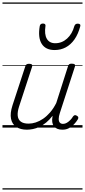

<svg xmlns="http://www.w3.org/2000/svg" viewBox="-20 -1030 686 1550"><path d="M197 17Q146 17 112 -5Q78 -27 69 -71Q60 -115 81 -180L184 -494Q188 -506 194.5 -510.5Q201 -515 215 -515Q231 -515 237 -509Q243 -503 239 -491L134 -170Q120 -127 123 -96Q126 -65 147.5 -48.5Q169 -32 211 -32Q239 -32 268.5 -41.5Q298 -51 327.5 -71Q357 -91 384 -122Q411 -153 434 -198L529 -495Q534 -508 539.5 -512Q545 -516 559 -516Q576 -516 582.5 -510.5Q589 -505 585 -493L463 -117Q454 -90 454 -70Q454 -50 463 -40Q472 -30 489 -30Q505 -30 520 -39Q535 -48 548 -61.5Q561 -75 569 -89Q573 -95 580.5 -99Q588 -103 600 -96Q611 -90 612 -82Q613 -74 608 -66Q596 -46 578 -27Q560 -8 537 4.5Q514 17 484 17Q460 17 443 10Q426 3 415.5 -10.5Q405 -24 402 -44Q399 -64 404 -91V-95Q380 -63 353 -41Q326 -19 298.5 -6Q271 7 245 12Q219 17 197 17ZM421 -626Q348 -626 316.5 -676.5Q285 -727 301 -820Q303 -830 309.5 -835Q316 -840 327 -840Q338 -840 343.5 -834.5Q349 -829 347 -820Q337 -753 358 -717Q379 -681 426 -681Q480 -681 521.5 -718.5Q563 -756 580 -819Q584 -830 590.5 -834.5Q597 -839 608 -839Q620 -839 625.5 -833.5Q631 -828 628 -818Q611 -754 581 -711.5Q551 -669 510.5 -647.5Q470 -626 421 -626ZM0 490H646V500H0ZM0 -20H646V0H0ZM0 -505H646V-500H0ZM0 -1010H646V-1000H0Z"/></svg>

Font: Playwrite RO Guides
Style: Regular
Weight: 400
Designer: Veronika Burian, José Scaglione
Foundry: TypeTogether
Version: Version 1.003